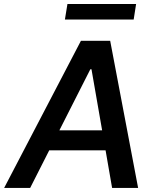

<svg xmlns="http://www.w3.org/2000/svg" viewBox="-41 -929 773 949"><path d="M108 0 202.4 -186.1H480.8L513.1 0H641.7L503.6 -727.3H359L-20.6 0ZM252.5 -284.8 405.5 -586.6H411.2L463.8 -284.8ZM279.8 -832.4H619.7L631.7 -909.1H292.3Z"/></svg>

Font: Magic Ui Pro Semi Bold
Style: Italic
Weight: 600
Italic angle: -9.39999°
Designer: Stefan Endress, Andreas Faust
Version: Version 1.000;FEAKit 1.0